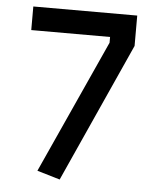

<svg xmlns="http://www.w3.org/2000/svg" viewBox="-50 -704 630 762"><g transform="rotate(5 265.0 -323.5)"><path d="M52 -661H466V-540L216 14L125 -13L366 -544V-567H52Z"/></g></svg>

Font: Panefresco 600wt
Style: Regular
Weight: 600
Designer: Campivisivi
Foundry: Campivisivi & Chank Co
Version: Version 1.001